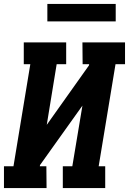

<svg xmlns="http://www.w3.org/2000/svg" viewBox="-21 -949 651 969"><path d="M214 0H-1V-110H47L132 -625H99V-735H313V-625H265L215 -319L428 -619L429 -625H396L395 -735H610V-625H562L477 -110H510V0H296V-110H344L395 -416L181 -116L180 -110H213ZM218 -841V-929H563V-841Z"/></svg>

Font: Iosevka HT Extrabold Extended
Style: Italic
Weight: 800
Width: 7
Italic angle: -9°
Monospace: yes
Designer: Belleve Invis
Foundry: Belleve Invis
Version: Version 32.3.0; ttfautohint (v1.8.4)